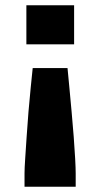

<svg xmlns="http://www.w3.org/2000/svg" viewBox="-20 -530 381 728"><path d="M80 -362V-510H261V-362ZM73 178V127Q73 108 75.5 71.5Q78 35 81 -11.5Q84 -58 88 -106.5Q92 -155 96.5 -198.5Q101 -242 104 -272H236Q239 -242 243 -198.5Q247 -155 251.5 -106.5Q256 -58 259.5 -11.5Q263 35 265 71.5Q267 108 267 127V178Z"/></svg>

Font: Saira Expanded
Style: Bold
Weight: 700
Width: 7
Designer: Hector Gatti with collaboration of the Omnibus-Type team
Foundry: Omnibus-Type
Version: Version 1.100; ttfautohint (v1.8.3)